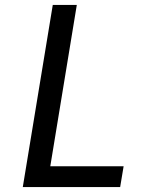

<svg xmlns="http://www.w3.org/2000/svg" viewBox="-20 -755 640 775"><path d="M72 0 193 -735H290L183 -84H479L465 0Z"/></svg>

Font: Iosevka Aile Medium
Style: Italic
Weight: 500
Italic angle: -9°
Designer: Belleve Invis
Foundry: Belleve Invis
Version: Version 31.1.0; ttfautohint (v1.8.4)